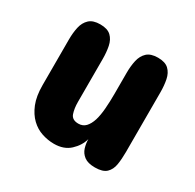

<svg xmlns="http://www.w3.org/2000/svg" viewBox="-114 -614 753 740"><g transform="rotate(30 262.5 -244.0)"><path d="M57.6 -173.8V-377Q57.6 -407.2 63.2 -432.4Q68.8 -457.5 85.2 -472.9Q101.6 -488.3 133.8 -488.3Q166 -488.3 181.9 -473.1Q197.8 -458 202.9 -432.6Q208 -407.2 208 -377V-186.5Q208 -157.2 215.3 -135.7Q222.7 -114.3 251 -114.3Q270.5 -114.3 283 -127.4Q295.4 -140.6 302.7 -163.6Q309.6 -186.5 312 -217.5Q314.5 -248.5 314.5 -284.2V-377Q314.5 -407.2 320.1 -432.4Q325.7 -457.5 342 -472.9Q358.4 -488.3 390.6 -488.3Q422.9 -488.3 438.7 -473.1Q454.6 -458 459.7 -432.6Q464.8 -407.2 464.8 -377V-110.4Q464.8 -80.1 460.7 -54.9Q456.5 -29.8 440.9 -14.9Q425.3 0 390.6 0Q358.9 0 342.5 -12.5Q326.2 -24.9 320.3 -43.7Q314.5 -62.5 314.5 -82Q305.7 -49.8 278.8 -24.9Q252 0 208 0Q181.2 0 154.3 -8.8Q127.4 -17.6 106 -38.1Q84.5 -58.6 71 -91.8Q57.6 -125 57.6 -173.8Z"/></g></svg>

Font: Dangrek
Style: Regular
Weight: 400
Designer: Danh Hong
Version: Version 8.001; ttfautohint (v1.8.3)